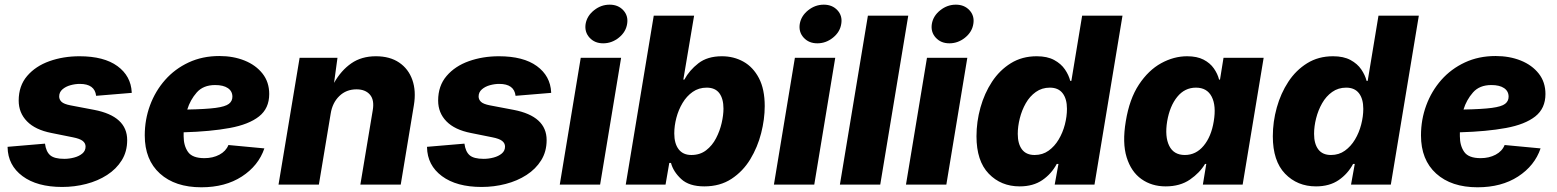

<svg xmlns="http://www.w3.org/2000/svg" viewBox="-20 -795 6707 827"><path d="M248 10.3Q139.6 10.3 76.9 -36.4Q14.2 -83 12.7 -160.6V-162.6L173.8 -176.3Q178.2 -142.1 196 -126.5Q213.9 -110.8 256.8 -110.8Q278.3 -110.8 299.6 -116.5Q320.8 -122.1 334.7 -133.8Q348.6 -145.5 348.6 -163.6Q348.6 -178.2 336.2 -188Q323.7 -197.8 293.9 -203.6L201.7 -222.2Q131.8 -235.8 96.2 -272.5Q60.5 -309.1 60.5 -361.8Q60.5 -425.3 96.9 -467.8Q133.3 -510.3 192.9 -531.5Q252.4 -552.7 322.3 -552.7Q427.7 -552.7 485.8 -510.3Q543.9 -467.8 547.4 -397.5Q547.4 -397 547.4 -396.2Q547.4 -395.5 547.4 -395L394 -382.3Q388.2 -433.6 323.7 -433.6Q304.2 -433.6 283.7 -428Q263.2 -422.4 249 -410.2Q234.9 -397.9 234.9 -379.4Q234.9 -366.2 245.1 -356.4Q255.4 -346.7 283.2 -341.3L385.7 -321.8Q527.8 -294.4 527.8 -191.4Q527.8 -142.1 504.4 -104.5Q481 -66.9 441.2 -41.3Q401.4 -15.6 351.3 -2.7Q301.3 10.3 248 10.3Z M847.2 11.7Q734.4 11.7 668.9 -47.4Q603.5 -106.4 603.5 -211.9Q603.5 -279.8 626.2 -341.3Q648.9 -402.8 691.2 -450.7Q733.4 -498.5 792.7 -526.1Q852.1 -553.7 924.8 -553.7Q984.9 -553.7 1033.4 -534.2Q1082 -514.6 1110.8 -478Q1139.6 -441.4 1139.6 -390.1Q1139.6 -328.1 1095.7 -293.5Q1051.8 -258.8 969.5 -243.7Q887.2 -228.5 771 -225.1Q771 -216.3 771 -208Q771 -167.5 789.8 -140.6Q808.6 -113.8 860.4 -113.8Q897 -113.8 925 -128.7Q953.1 -143.6 963.9 -170.4L1118.7 -155.8Q1093.3 -81.1 1021.7 -34.7Q950.2 11.7 847.2 11.7ZM786.6 -323.2Q867.2 -324.7 908.9 -330.3Q950.7 -335.9 965.8 -347.7Q981 -359.4 981 -378.4Q981 -402.3 961.4 -415.5Q941.9 -428.7 906.7 -428.7Q855.5 -428.7 827.4 -396.7Q799.3 -364.7 786.6 -323.2Z M1404.3 -305.2 1353.5 0H1179.7L1270.5 -545.9H1433.6L1418.9 -438Q1449.2 -491.7 1493.2 -522.2Q1537.1 -552.7 1599.1 -552.7Q1659.2 -552.7 1699.2 -525.6Q1739.3 -498.5 1756.1 -450.9Q1772.9 -403.3 1762.7 -341.8L1706.1 0H1532.2L1585.4 -319.3Q1593.3 -364.3 1573.5 -387.2Q1553.7 -410.2 1515.6 -410.2Q1471.2 -410.2 1441.4 -381.1Q1411.6 -352.1 1404.3 -305.2Z M2054.7 10.3Q1946.3 10.3 1883.5 -36.4Q1820.8 -83 1819.3 -160.6V-162.6L1980.5 -176.3Q1984.9 -142.1 2002.7 -126.5Q2020.5 -110.8 2063.5 -110.8Q2085 -110.8 2106.2 -116.5Q2127.4 -122.1 2141.4 -133.8Q2155.3 -145.5 2155.3 -163.6Q2155.3 -178.2 2142.8 -188Q2130.4 -197.8 2100.6 -203.6L2008.3 -222.2Q1938.5 -235.8 1902.8 -272.5Q1867.2 -309.1 1867.2 -361.8Q1867.2 -425.3 1903.6 -467.8Q1939.9 -510.3 1999.5 -531.5Q2059.1 -552.7 2128.9 -552.7Q2234.4 -552.7 2292.5 -510.3Q2350.6 -467.8 2354 -397.5Q2354 -397 2354 -396.2Q2354 -395.5 2354 -395L2200.7 -382.3Q2194.8 -433.6 2130.4 -433.6Q2110.8 -433.6 2090.3 -428Q2069.8 -422.4 2055.7 -410.2Q2041.5 -397.9 2041.5 -379.4Q2041.5 -366.2 2051.8 -356.4Q2062 -346.7 2089.8 -341.3L2192.4 -321.8Q2334.5 -294.4 2334.5 -191.4Q2334.5 -142.1 2311 -104.5Q2287.6 -66.9 2247.8 -41.3Q2208 -15.6 2158 -2.7Q2107.9 10.3 2054.7 10.3Z M2391.1 0 2481.4 -545.9H2655.3L2564.9 0ZM2578.1 -608.4Q2541.5 -608.4 2519.3 -632.8Q2497.1 -657.2 2502.4 -691.9Q2508.3 -726.6 2538.6 -750.7Q2568.8 -774.9 2606 -774.9Q2642.6 -774.9 2664.8 -750.7Q2687 -726.6 2681.2 -691.9Q2675.8 -657.2 2645.5 -632.8Q2615.2 -608.4 2578.1 -608.4Z M3013.7 7.8Q2948.2 7.8 2914.1 -23.9Q2879.9 -55.7 2870.1 -93.3H2862.8L2846.7 0H2675.3L2795.9 -727.5H2969.7L2923.3 -452.1H2927.7Q2949.2 -492.2 2988.3 -522.5Q3027.3 -552.7 3089.4 -552.7Q3140.6 -552.7 3182.4 -529.3Q3224.1 -505.9 3249 -458.3Q3273.9 -410.6 3273.9 -337.9Q3273.9 -281.7 3258.5 -221.4Q3243.2 -161.1 3211.7 -109.1Q3180.2 -57.1 3130.9 -24.7Q3081.5 7.8 3013.7 7.8ZM2958 -127.4Q2995.1 -127.4 3021.5 -147.7Q3047.9 -168 3064.2 -199.5Q3080.6 -231 3088.4 -265.1Q3096.2 -299.3 3096.2 -327.1Q3096.2 -369.6 3078.4 -393.6Q3060.5 -417.5 3023.9 -417.5Q2989.7 -417.5 2963.6 -399.2Q2937.5 -380.9 2919.9 -351.3Q2902.3 -321.8 2893.3 -287.4Q2884.3 -252.9 2884.3 -220.2Q2884.3 -176.8 2903.1 -152.1Q2921.9 -127.4 2958 -127.4Z M3313.5 0 3403.8 -545.9H3577.6L3487.3 0ZM3500.5 -608.4Q3463.9 -608.4 3441.7 -632.8Q3419.4 -657.2 3424.8 -691.9Q3430.7 -726.6 3460.9 -750.7Q3491.2 -774.9 3528.3 -774.9Q3564.9 -774.9 3587.2 -750.7Q3609.4 -726.6 3603.5 -691.9Q3598.1 -657.2 3567.9 -632.8Q3537.6 -608.4 3500.5 -608.4Z M3892.1 -727.5 3771.5 0H3597.7L3718.3 -727.5Z M3882.3 0 3972.7 -545.9H4146.5L4056.2 0ZM4069.3 -608.4Q4032.7 -608.4 4010.5 -632.8Q3988.3 -657.2 3993.7 -691.9Q3999.5 -726.6 4029.8 -750.7Q4060.1 -774.9 4097.2 -774.9Q4133.8 -774.9 4156 -750.7Q4178.2 -726.6 4172.4 -691.9Q4167 -657.2 4136.7 -632.8Q4106.4 -608.4 4069.3 -608.4Z M4372.1 7.8Q4291.5 7.8 4238.8 -46.9Q4186 -101.6 4186 -208Q4186 -270.5 4203.1 -331.8Q4220.2 -393.1 4252.9 -442.9Q4285.6 -492.7 4334 -522.7Q4382.3 -552.7 4445.3 -552.7Q4490.7 -552.7 4520.5 -536.6Q4550.3 -520.5 4566.9 -496.1Q4583.5 -471.7 4589.8 -446.8H4594.7L4641.1 -727.5H4814.9L4694.3 0H4522.9L4539.1 -88.9H4531.7Q4509.3 -46.4 4469.7 -19.3Q4430.2 7.8 4372.1 7.8ZM4436.5 -127.4Q4470.7 -127.4 4496.6 -146Q4522.5 -164.6 4540 -194.1Q4557.6 -223.6 4566.7 -258.5Q4575.7 -293.5 4575.7 -326.2Q4575.7 -369.1 4557.1 -393.3Q4538.6 -417.5 4502 -417.5Q4467.8 -417.5 4441.7 -398.9Q4415.5 -380.4 4398.4 -350.3Q4381.3 -320.3 4372.6 -285.4Q4363.8 -250.5 4363.8 -218.3Q4363.8 -175.8 4381.8 -151.6Q4399.9 -127.4 4436.5 -127.4Z M5001 7.8Q4940.9 7.8 4896.5 -23.7Q4852.1 -55.2 4832.8 -117.4Q4813.5 -179.7 4829.1 -272.5Q4844.7 -368.7 4885.7 -430.7Q4926.8 -492.7 4981.4 -522.7Q5036.1 -552.7 5093.3 -552.7Q5135.7 -552.7 5164.1 -538.1Q5192.4 -523.4 5208.5 -500.2Q5224.6 -477.1 5231 -452.1H5234.9L5250 -545.9H5422.9L5332.5 0H5161.1L5175.8 -88.9H5170.4Q5147.9 -50.8 5105.5 -21.5Q5063 7.8 5001 7.8ZM5083.5 -127.4Q5131.3 -127.4 5164.3 -167Q5197.3 -206.5 5208 -272.5Q5219.2 -339.4 5199.2 -378.4Q5179.2 -417.5 5131.3 -417.5Q5083 -417.5 5050.8 -377.9Q5018.6 -338.4 5007.3 -272.5Q4996.6 -206.5 5016.1 -167Q5035.6 -127.4 5083.5 -127.4Z M5648.4 7.8Q5567.9 7.8 5515.1 -46.9Q5462.4 -101.6 5462.4 -208Q5462.4 -270.5 5479.5 -331.8Q5496.6 -393.1 5529.3 -442.9Q5562 -492.7 5610.4 -522.7Q5658.7 -552.7 5721.7 -552.7Q5767.1 -552.7 5796.9 -536.6Q5826.7 -520.5 5843.3 -496.1Q5859.9 -471.7 5866.2 -446.8H5871.1L5917.5 -727.5H6091.3L5970.7 0H5799.3L5815.4 -88.9H5808.1Q5785.6 -46.4 5746.1 -19.3Q5706.5 7.8 5648.4 7.8ZM5712.9 -127.4Q5747.1 -127.4 5772.9 -146Q5798.8 -164.6 5816.4 -194.1Q5834 -223.6 5843 -258.5Q5852.1 -293.5 5852.1 -326.2Q5852.1 -369.1 5833.5 -393.3Q5814.9 -417.5 5778.3 -417.5Q5744.1 -417.5 5718 -398.9Q5691.9 -380.4 5674.8 -350.3Q5657.7 -320.3 5648.9 -285.4Q5640.1 -250.5 5640.1 -218.3Q5640.1 -175.8 5658.2 -151.6Q5676.3 -127.4 5712.9 -127.4Z M6344.2 11.7Q6231.4 11.7 6166 -47.4Q6100.6 -106.4 6100.6 -211.9Q6100.6 -279.8 6123.3 -341.3Q6146 -402.8 6188.2 -450.7Q6230.5 -498.5 6289.8 -526.1Q6349.1 -553.7 6421.9 -553.7Q6481.9 -553.7 6530.5 -534.2Q6579.1 -514.6 6607.9 -478Q6636.7 -441.4 6636.7 -390.1Q6636.7 -328.1 6592.8 -293.5Q6548.8 -258.8 6466.6 -243.7Q6384.3 -228.5 6268.1 -225.1Q6268.1 -216.3 6268.1 -208Q6268.1 -167.5 6286.9 -140.6Q6305.7 -113.8 6357.4 -113.8Q6394 -113.8 6422.1 -128.7Q6450.2 -143.6 6460.9 -170.4L6615.7 -155.8Q6590.3 -81.1 6518.8 -34.7Q6447.3 11.7 6344.2 11.7ZM6283.7 -323.2Q6364.3 -324.7 6406 -330.3Q6447.8 -335.9 6462.9 -347.7Q6478 -359.4 6478 -378.4Q6478 -402.3 6458.5 -415.5Q6439 -428.7 6403.8 -428.7Q6352.5 -428.7 6324.5 -396.7Q6296.4 -364.7 6283.7 -323.2Z"/></svg>

Font: Inter Extra Bold
Style: Italic
Weight: 800
Italic angle: -9.39999°
Designer: Rasmus Andersson
Foundry: rsms
Version: Version 4.000;git-3c8e0fc